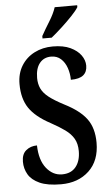

<svg xmlns="http://www.w3.org/2000/svg" viewBox="-62 -971 584 1021"><g transform="rotate(-5 230.0 -460.5)"><path d="M222 10Q150 10 108 -9Q66 -28 48 -59Q30 -90 30 -127Q30 -168 54 -187.5Q78 -207 112 -207Q114 -128 148.5 -85Q183 -42 232 -42Q280 -42 305.5 -73.5Q331 -105 331 -158Q331 -197 315.5 -224Q300 -251 269.5 -273Q239 -295 195 -319Q116 -361 82 -411.5Q48 -462 48 -540Q48 -596 73.5 -637.5Q99 -679 143 -701.5Q187 -724 241 -724Q298 -724 335 -706.5Q372 -689 391 -662.5Q410 -636 410 -607Q410 -574 389 -556.5Q368 -539 322 -539Q322 -572 311.5 -602.5Q301 -633 280 -652Q259 -671 228 -671Q189 -671 166.5 -643Q144 -615 144 -564Q144 -533 155.5 -508Q167 -483 195.5 -460.5Q224 -438 276 -411Q357 -370 393 -321Q429 -272 429 -194Q429 -98 371.5 -44Q314 10 222 10ZM191 -784Q211 -820 235 -858.5Q259 -897 270 -931H390V-921Q380 -904 354 -876.5Q328 -849 297 -820.5Q266 -792 240 -771H191Z"/></g></svg>

Font: Noto Serif Devanagari ExtraCondensed SemiBold
Style: Regular
Weight: 600
Width: 2
Designer: Universal Thirst, Indian Type Foundry and the Monotype Design Team
Foundry: Monotype Imaging Inc.
Version: Version 2.004; ttfautohint (v1.8.4.7-5d5b)